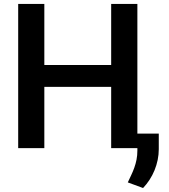

<svg xmlns="http://www.w3.org/2000/svg" viewBox="-20 -747 852 968"><path d="M71.7 -727.3H203.5V-419.4H540.5V-727.3H672.6V-73.5H780.5V5Q780.5 32.3 775 59.1Q769.5 85.9 759.2 111.2Q748.9 136.4 734.2 159.1Q719.5 181.8 701.3 201L624.3 172.6Q632.8 154.1 641.5 136Q650.2 117.9 657.1 98.5Q664.1 79.2 668.3 57.9Q672.6 36.6 672.6 11.7V0H540.5V-308.9H203.5V0H71.7Z"/></svg>

Font: Interop SemBd
Style: Regular
Weight: 600
Designer: Rasmus Andersson, Google, Jang Haemin
Foundry: jhaemin
Version: Version 1.008